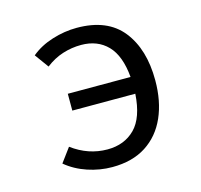

<svg xmlns="http://www.w3.org/2000/svg" viewBox="-87 -645 789 752"><g transform="rotate(-15 307.5 -269.5)"><path d="M285.1 -551.3Q409.2 -551.3 469.5 -475.4Q529.7 -399.5 529.7 -273.3Q529.7 -188.7 501.3 -124.4Q472.8 -60 417.2 -24.1Q361.5 11.8 280 11.8Q229.7 11.8 180.5 -4.6Q131.3 -21 93.8 -52.3L135.9 -109.2Q202.1 -60 279.5 -60Q348.2 -60 391.3 -103.3Q434.4 -146.7 440.5 -242.6H185.1V-310.8H439.5Q431.8 -398.5 391.3 -440.3Q350.8 -482.1 284.6 -482.1Q246.2 -482.1 209.7 -470.5Q173.3 -459 140 -433.3L99 -489.7Q135.4 -520 185.4 -535.6Q235.4 -551.3 285.1 -551.3Z"/></g></svg>

Font: FiraCode Nerd Font
Style: Regular
Weight: 400
Designer: Carrois Corporate, Edenspiekermann AG, Nikita Prokopov
Foundry: Carrois Corporate, Edenspiekermann AG, Nikita Prokopov
Version: Version 6.002;Nerd Fonts 2.2.2